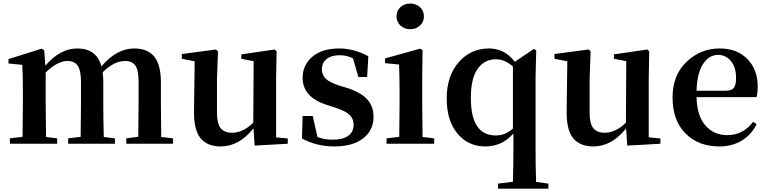

<svg xmlns="http://www.w3.org/2000/svg" viewBox="-20 -831 4439 1110"><path d="M912.1 -39.1 980.5 -31.2V0H710V-31.2L779.3 -40Q781.2 -153.3 781.2 -235.4V-357.4Q781.2 -424.8 762.7 -451.7Q744.1 -478.5 703.1 -478.5Q639.6 -478.5 573.2 -413.1Q577.1 -390.6 577.1 -357.4V-235.4Q577.1 -124 580.1 -39.1L644.5 -31.2V0H374V-31.2L446.3 -40Q448.2 -153.3 448.2 -235.4V-356.4Q448.2 -422.9 429.7 -450.7Q411.1 -478.5 370.1 -478.5Q312.5 -478.5 244.1 -412.1V-235.4Q244.1 -152.3 246.1 -39.1L310.5 -31.2V0H37.1V-31.2L110.4 -40Q112.3 -153.3 112.3 -235.4V-306.6Q112.3 -409.2 108.4 -456.1L29.3 -463.9V-489.3L220.7 -549.8L235.4 -541L242.2 -451.2Q327.1 -550.8 426.8 -550.8Q538.1 -550.8 566.4 -447.3Q654.3 -550.8 755.9 -550.8Q834 -550.8 872.1 -503.4Q910.2 -456.1 910.2 -355.5V-235.4Q910.2 -152.3 912.1 -39.1Z M1576.2 -37.1 1643.6 -30.3V0L1452.1 10.7L1445.3 -88.9Q1362.3 15.6 1255.9 15.6Q1179.7 15.6 1140.1 -31.2Q1100.6 -78.1 1101.6 -186.5L1105.5 -476.6L1031.2 -491.2V-518.6L1228.5 -544.9L1240.2 -534.2L1234.4 -374V-179.7Q1234.4 -116.2 1255.9 -89.8Q1277.3 -63.5 1320.3 -63.5Q1385.7 -63.5 1444.3 -122.1L1446.3 -477.5L1375 -491.2V-516.6L1568.4 -544.9L1579.1 -534.2L1576.2 -374Z M1939.5 -336.9 1991.2 -321.3Q2069.3 -294.9 2104.5 -254.9Q2139.6 -214.8 2139.6 -156.2Q2139.6 -78.1 2079.6 -31.2Q2019.5 15.6 1911.1 15.6Q1811.5 15.6 1725.6 -30.3L1729.5 -160.2H1788.1L1815.4 -39.1Q1853.5 -23.4 1902.3 -23.4Q1961.9 -23.4 1993.2 -45.9Q2024.4 -68.4 2024.4 -109.4Q2024.4 -143.6 2002.4 -165.5Q1980.5 -187.5 1923.8 -207L1869.1 -224.6Q1729.5 -269.5 1729.5 -380.9Q1729.5 -455.1 1785.6 -502.9Q1841.8 -550.8 1941.4 -550.8Q2025.4 -550.8 2109.4 -505.9L2102.5 -385.7H2051.8L2020.5 -494.1Q1984.4 -511.7 1944.3 -511.7Q1895.5 -511.7 1868.2 -489.7Q1840.8 -467.8 1840.8 -430.7Q1840.8 -398.4 1862.3 -377Q1883.8 -355.5 1939.5 -336.9Z M2272.5 -736.3Q2272.5 -769.5 2295.4 -790Q2318.4 -810.5 2351.6 -810.5Q2384.8 -810.5 2407.7 -790Q2430.7 -769.5 2430.7 -736.3Q2430.7 -704.1 2407.7 -683.1Q2384.8 -662.1 2351.6 -662.1Q2318.4 -662.1 2295.4 -683.1Q2272.5 -704.1 2272.5 -736.3ZM2422.9 -39.1 2490.2 -31.2V0H2214.8V-31.2L2288.1 -40Q2290 -153.3 2290 -235.4V-305.7Q2290 -382.8 2287.1 -458L2206.1 -465.8V-493.2L2409.2 -549.8L2422.9 -541L2420.9 -384.8V-235.4Q2420.9 -152.3 2422.9 -39.1Z M2945.3 -87.9V-446.3Q2898.4 -488.3 2846.7 -488.3Q2781.2 -488.3 2741.7 -433.6Q2702.1 -378.9 2702.1 -263.7Q2702.1 -47.9 2846.7 -47.9Q2901.4 -47.9 2945.3 -87.9ZM3079.1 220.7 3150.4 230.5V259.8H2859.4V230.5L2945.3 219.7Q2948.2 121.1 2948.2 25.4V-59.6Q2882.8 15.6 2786.1 15.6Q2686.5 15.6 2624.5 -59.1Q2562.5 -133.8 2562.5 -261.7Q2562.5 -391.6 2631.8 -471.2Q2701.2 -550.8 2806.6 -550.8Q2898.4 -550.8 2956.1 -473.6L3066.4 -547.9L3080.1 -540L3076.2 -388.7V25.4Q3076.2 123 3079.1 220.7Z M3730.5 -37.1 3797.9 -30.3V0L3606.4 10.7L3599.6 -88.9Q3516.6 15.6 3410.2 15.6Q3334 15.6 3294.4 -31.2Q3254.9 -78.1 3255.9 -186.5L3259.8 -476.6L3185.5 -491.2V-518.6L3382.8 -544.9L3394.5 -534.2L3388.7 -374V-179.7Q3388.7 -116.2 3410.2 -89.8Q3431.6 -63.5 3474.6 -63.5Q3540 -63.5 3598.6 -122.1L3600.6 -477.5L3529.3 -491.2V-516.6L3722.7 -544.9L3733.4 -534.2L3730.5 -374Z M4006.8 -306.6H4177.7Q4210.9 -306.6 4223.1 -323.7Q4235.4 -340.8 4235.4 -380.9Q4235.4 -441.4 4206.1 -477.5Q4176.8 -513.7 4130.9 -513.7Q4080.1 -513.7 4045.4 -462.4Q4010.7 -411.1 4006.8 -306.6ZM4353.5 -269.5H4006.8Q4009.8 -160.2 4058.6 -105Q4107.4 -49.8 4184.6 -49.8Q4276.4 -49.8 4334 -127L4354.5 -113.3Q4324.2 -51.8 4268.1 -18.1Q4211.9 15.6 4138.7 15.6Q4017.6 15.6 3942.9 -59.6Q3868.2 -134.8 3868.2 -267.6Q3868.2 -396.5 3949.2 -473.6Q4030.3 -550.8 4140.6 -550.8Q4241.2 -550.8 4300.8 -489.7Q4360.4 -428.7 4360.4 -332Q4360.4 -293 4353.5 -269.5Z"/></svg>

Font: GenYoMin TW TTF Bold
Style: Regular
Weight: 700
Version: Version 1.300